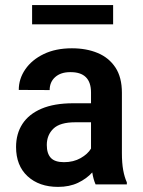

<svg xmlns="http://www.w3.org/2000/svg" viewBox="-20 -729 565 759"><path d="M427.2 -709V-632.8H106.9V-709ZM461.9 -124.5Q461.9 -84.5 467 -56.4Q472.2 -28.3 481.4 -8.3V0H357.9Q349.1 -19.5 344.7 -47.4Q322.3 -22.5 288.3 -6.3Q254.4 9.8 209.5 9.8Q134.8 9.8 89.1 -32.2Q43.5 -74.2 43.5 -147.9Q43.5 -200.2 68.6 -239Q93.8 -277.8 144 -299.3Q194.3 -320.8 269.5 -320.8H339.8V-363.3Q339.8 -444.8 257.3 -443.8Q220.2 -443.8 198.2 -424.3Q176.3 -404.8 176.3 -373L54.2 -373.5Q54.2 -417.5 80.1 -455.1Q106 -492.7 153.1 -515.4Q200.2 -538.1 264.2 -538.1Q321.8 -538.1 366.2 -519.5Q410.6 -501 436.3 -462.2Q461.9 -423.3 461.9 -362.3ZM232.9 -87.9Q270.5 -87.9 298.8 -104Q327.1 -120.1 339.8 -141.6V-245.6H277.3Q217.3 -245.6 191.2 -220.5Q165 -195.3 165 -155.8Q165 -122.1 180.9 -105Q196.8 -87.9 232.9 -87.9Z"/></svg>

Font: Robert Sans
Style: Bold
Weight: 700
Designer: Christian Robertson (extended by Adam Twardoch)
Foundry: Google
Version: Version 12.135;April 2, 2019;FontCreator 11.5.0.2425 64-bit;